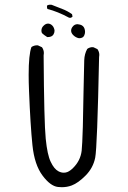

<svg xmlns="http://www.w3.org/2000/svg" viewBox="-20 -801 540 808"><path d="M270.5 -726.6Q272.5 -726.1 273.9 -726.1Q275.4 -726.1 276.9 -726.1Q280.8 -726.6 285.2 -731L283.2 -741.2Q264.2 -754.9 242.2 -763.2Q220.2 -771.5 197.3 -780.8Q194.8 -781.2 192.9 -781.2Q190.9 -781.2 189.5 -781.2Q188 -781.2 186 -780.8Q182.6 -779.8 179.7 -778.8L177.7 -776.4Q177.7 -774.4 177.7 -772.5Q177.7 -767.1 179.7 -763.2Q222.7 -752.4 270.5 -726.6ZM181.2 -645Q197.8 -645 204.6 -655.3Q209.5 -663.1 209.5 -671.4Q209.5 -676.3 207 -682.6Q204.6 -689 200.2 -693.4Q191.9 -701.7 182.1 -701.7Q171.9 -701.7 162.6 -691.9Q154.3 -684.1 154.3 -671.4Q154.3 -664.1 157.7 -660.6Q164.1 -654.3 178.7 -645Q179.7 -645 181.2 -645ZM301.3 -698.7Q295.4 -697.8 290.5 -693.8L288.1 -691.4Q279.3 -682.6 279.3 -671.9Q279.3 -662.1 288.1 -653.3Q298.8 -642.6 312.5 -640.1Q329.6 -640.1 334.5 -651.9Q337.9 -659.7 337.9 -666.5Q337.9 -673.3 335.9 -679.7Q334 -686 329.3 -690.7Q324.7 -695.3 317.1 -697.3Q309.6 -699.2 306.2 -699.2Q302.7 -699.2 301.3 -698.7ZM240.2 -13.2Q262.2 -13.2 281.7 -20.5Q309.1 -30.8 340.6 -62.7Q372.1 -94.7 380.6 -137.2Q389.2 -179.7 397 -560.5Q397.9 -565.4 397.9 -569.8Q397.9 -583 390.1 -594.2L373.5 -602.1Q371.6 -602.5 367.7 -602.5Q363.8 -602.5 358.2 -600.8Q352.5 -599.1 347.2 -595.2Q335.4 -574.2 334.5 -547.4Q333.5 -520.5 331.5 -413.3Q329.6 -306.2 328.6 -267.6Q326.2 -189 323.7 -167Q318.8 -125 287.6 -94.2Q275.4 -82 263.7 -77.1Q256.3 -74.2 248.5 -74.2Q237.3 -74.2 226.1 -80.1Q207.5 -89.8 193.4 -120.1Q179.2 -148.9 172.4 -217.3Q165.5 -285.6 163.6 -567.4V-567.9Q164.6 -573.2 164.6 -577.6Q164.6 -590.8 156.7 -602.1L140.1 -609.9Q138.2 -610.4 136.7 -610.4Q123 -610.4 112.3 -603Q100.6 -571.3 100.6 -485.8Q100.6 -455.6 102.1 -419.4Q107.9 -272.9 116.5 -190.2Q125 -107.4 159.2 -62Q191.9 -18.1 223.6 -14.2Q231.9 -13.2 240.2 -13.2Z"/></svg>

Font: NaikaiFont
Style: Light
Weight: 300
Version: Version 1.89